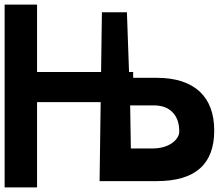

<svg xmlns="http://www.w3.org/2000/svg" viewBox="-186 -782 945 829"><path d="M244 0 254 -729H362L372 -446H491Q612 -446 677 -386Q739 -327 739 -218Q739 0 491 0ZM379 -141H472Q524 -141 558 -165Q588 -188 588 -214Q588 -267 560 -296Q532 -327 477 -327H376ZM389 -471V-341H-26V27H-166V-762H-26V-471Z"/></svg>

Font: OpenDyslexic
Style: Bold
Weight: 800
Designer: Abbie Gonzalez
Version: Version 0.920;hotconv 1.0.109;makeotfexe 2.5.65596